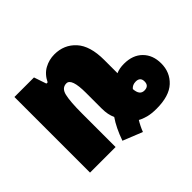

<svg xmlns="http://www.w3.org/2000/svg" viewBox="-138 -755 993 993"><g transform="rotate(-45 358.0 -259.0)"><path d="M555 -101Q521 -101 518 -149Q532 -166 556 -166Q589 -166 589 -134Q589 -101 555 -101ZM398 45Q403 31 411.5 14Q420 -3 427 -14Q444 -4 470 3Q496 10 533 10Q626 10 671 -32Q716 -74 716 -139Q716 -200 679 -237Q642 -274 578 -274Q544 -274 520 -263V-360Q520 -463 474.5 -513Q429 -563 358 -563Q319 -563 285 -544.5Q251 -526 231 -485H222L199 -553H56V0H243V-246Q243 -332 252.5 -372.5Q262 -413 296 -413Q333 -413 333 -307V-191Q333 -147 348 -115Q316 -69 291 2Z"/></g></svg>

Font: Noto Sans Display SemiCondensed Black
Style: Regular
Weight: 900
Width: 4
Designer: Monotype Design Team
Foundry: Monotype Imaging Inc.
Version: Version 1.900